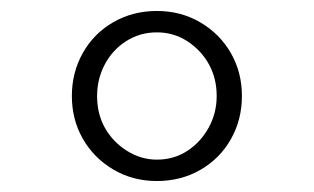

<svg xmlns="http://www.w3.org/2000/svg" viewBox="-20 -729 572 350"><path d="M266 -399Q222 -399 186.5 -420Q151 -441 131 -476Q111 -511 111 -554Q111 -597 131 -632.5Q151 -668 186.5 -688.5Q222 -709 266 -709Q310 -709 345.5 -688Q381 -667 401 -632Q421 -597 421 -554Q421 -511 401 -475.5Q381 -440 345.5 -419.5Q310 -399 266 -399ZM266 -438Q297 -438 321.5 -454Q346 -470 360.5 -496.5Q375 -523 375 -554Q375 -586 361 -611.5Q347 -637 322 -653.5Q297 -670 266 -670Q235 -670 210 -654Q185 -638 171 -611.5Q157 -585 157 -554Q157 -521 171.5 -495.5Q186 -470 211.5 -454Q237 -438 266 -438Z"/></svg>

Font: Lexend Tera ExtraLight
Style: Regular
Weight: 250
Designer: Bonnie Shaver-Troup, Thomas Jockin
Foundry: Lexend
Version: Version 1.007